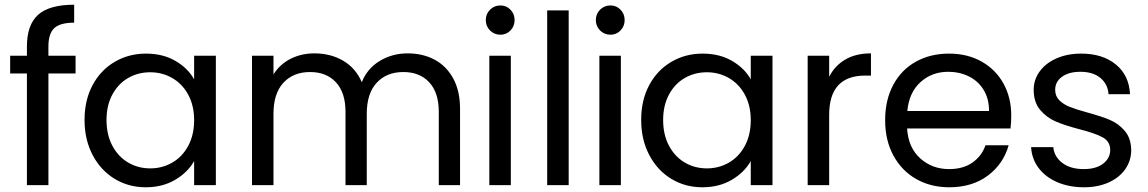

<svg xmlns="http://www.w3.org/2000/svg" viewBox="-20 -784 4860 813"><path d="M300 -473H185V0H94V-473H23V-548H94V-587Q94 -679 141.5 -721.5Q189 -764 294 -764V-688Q234 -688 209.5 -664.5Q185 -641 185 -587V-548H300Z M598 -557Q670 -557 723 -526Q776 -495 802 -448V-548H894V0H802V-102Q775 -54 721.5 -22.5Q668 9 597 9Q524 9 465 -27Q406 -63 372 -128Q338 -193 338 -276Q338 -360 372 -423.5Q406 -487 465.5 -522Q525 -557 598 -557ZM616 -478Q565 -478 523 -454Q481 -430 456 -384Q431 -338 431 -276Q431 -213 456 -166.5Q481 -120 523 -95.5Q565 -71 616 -71Q667 -71 709.5 -95.5Q752 -120 777 -166.5Q802 -213 802 -275Q802 -337 777 -383Q752 -429 709.5 -453.5Q667 -478 616 -478Z M1928 -323V0H1838V-310Q1838 -392 1797.5 -435.5Q1757 -479 1688 -479Q1617 -479 1575 -433.5Q1533 -388 1533 -302V0H1443V-310Q1443 -392 1402.5 -435.5Q1362 -479 1293 -479Q1222 -479 1180 -433.5Q1138 -388 1138 -302V0H1047V-548H1138V-469Q1165 -512 1210.5 -535Q1256 -558 1311 -558Q1380 -558 1433 -527Q1486 -496 1512 -436Q1535 -494 1588 -526Q1641 -558 1706 -558Q1770 -558 1820 -531.5Q1870 -505 1899 -452Q1928 -399 1928 -323Z M2037 -699Q2037 -725 2055 -743Q2073 -761 2099 -761Q2124 -761 2141.5 -743Q2159 -725 2159 -699Q2159 -673 2141.5 -655Q2124 -637 2099 -637Q2073 -637 2055 -655Q2037 -673 2037 -699ZM2143 -548V0H2052V-548Z M2388 -740V0H2297V-740Z M2503 -699Q2503 -725 2521 -743Q2539 -761 2565 -761Q2590 -761 2607.5 -743Q2625 -725 2625 -699Q2625 -673 2607.5 -655Q2590 -637 2565 -637Q2539 -637 2521 -655Q2503 -673 2503 -699ZM2609 -548V0H2518V-548Z M2955 -557Q3027 -557 3080 -526Q3133 -495 3159 -448V-548H3251V0H3159V-102Q3132 -54 3078.5 -22.5Q3025 9 2954 9Q2881 9 2822 -27Q2763 -63 2729 -128Q2695 -193 2695 -276Q2695 -360 2729 -423.5Q2763 -487 2822.5 -522Q2882 -557 2955 -557ZM2973 -478Q2922 -478 2880 -454Q2838 -430 2813 -384Q2788 -338 2788 -276Q2788 -213 2813 -166.5Q2838 -120 2880 -95.5Q2922 -71 2973 -71Q3024 -71 3066.5 -95.5Q3109 -120 3134 -166.5Q3159 -213 3159 -275Q3159 -337 3134 -383Q3109 -429 3066.5 -453.5Q3024 -478 2973 -478Z M3668 -558V-464H3644Q3491 -464 3491 -298V0H3400V-548H3491V-459Q3515 -506 3559.5 -532Q3604 -558 3668 -558Z M4259 -240H3821Q3826 -159 3876.5 -113.5Q3927 -68 3999 -68Q4058 -68 4097.5 -95.5Q4137 -123 4153 -169H4251Q4229 -90 4163 -40.5Q4097 9 3999 9Q3921 9 3859.5 -26Q3798 -61 3763 -125.5Q3728 -190 3728 -275Q3728 -360 3762 -424Q3796 -488 3857.5 -522.5Q3919 -557 3999 -557Q4077 -557 4137 -523Q4197 -489 4229.5 -429.5Q4262 -370 4262 -295Q4262 -269 4259 -240ZM3995 -480Q3926 -480 3877.5 -436Q3829 -392 3822 -314H4168Q4168 -366 4145 -403.5Q4122 -441 4082.5 -460.5Q4043 -480 3995 -480Z M4346 -161H4440Q4444 -120 4478.5 -94Q4513 -68 4569 -68Q4621 -68 4651 -91Q4681 -114 4681 -149Q4681 -185 4649 -202.5Q4617 -220 4550 -237Q4489 -253 4450.5 -269.5Q4412 -286 4384.5 -318.5Q4357 -351 4357 -404Q4357 -446 4382 -481Q4407 -516 4453 -536.5Q4499 -557 4558 -557Q4649 -557 4705 -511Q4761 -465 4765 -385H4674Q4671 -428 4639.5 -454Q4608 -480 4555 -480Q4506 -480 4477 -459Q4448 -438 4448 -404Q4448 -377 4465.5 -359.5Q4483 -342 4509.5 -331.5Q4536 -321 4583 -308Q4642 -292 4679 -276.5Q4716 -261 4742.5 -230Q4769 -199 4770 -149Q4770 -104 4745 -68Q4720 -32 4674.5 -11.5Q4629 9 4570 9Q4507 9 4457 -12.5Q4407 -34 4378 -72.5Q4349 -111 4346 -161Z"/></svg>

Font: Poppins A&M
Style: Regular-A&M
Weight: 400
Designer: Ninad Kale (Devanagari), Jonny Pinhorn (Latin)
Foundry: Indian Type Foundry
Version: 4.004